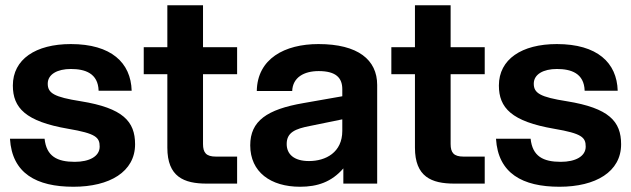

<svg xmlns="http://www.w3.org/2000/svg" viewBox="-20 -700 2406 732"><path d="M260 12C398 12 495 -45 495 -150C495 -237 449 -288 288 -314C186 -330 162 -345 162 -381C162 -417 199 -437 250 -437C304 -437 354 -421 356 -354H482C479 -461 404 -532 250 -532C116 -532 29 -474 29 -374C29 -289 77 -237 240 -209C346 -191 360 -176 360 -141C360 -104 321 -83 265 -83C198 -83 157 -104 150 -171H18C26 -39 119 12 260 12Z M618 -680V-520H528V-417H618V-137C618 -26 681 0 768 0H884V-103H803C766 -103 754 -118 754 -151V-417H884V-520H754V-680Z M1289 0H1418V-376C1418 -472 1345 -532 1194 -532C1065 -532 961 -476 959 -353H1094C1096 -405 1139 -429 1195 -429C1261 -429 1285 -403 1285 -360V-333L1137 -307C998 -283 934 -239 934 -146C934 -44 1012 12 1124 12C1190 12 1244 -6 1289 -58ZM1073 -151C1073 -195 1105 -209 1163 -220L1285 -245V-201C1285 -119 1222 -86 1158 -86C1101 -86 1073 -112 1073 -151Z M1562 -680V-520H1472V-417H1562V-137C1562 -26 1625 0 1712 0H1828V-103H1747C1710 -103 1698 -118 1698 -151V-417H1828V-520H1698V-680Z M2113 12C2251 12 2348 -45 2348 -150C2348 -237 2302 -288 2141 -314C2039 -330 2015 -345 2015 -381C2015 -417 2052 -437 2103 -437C2157 -437 2207 -421 2209 -354H2335C2332 -461 2257 -532 2103 -532C1969 -532 1882 -474 1882 -374C1882 -289 1930 -237 2093 -209C2199 -191 2213 -176 2213 -141C2213 -104 2174 -83 2118 -83C2051 -83 2010 -104 2003 -171H1871C1879 -39 1972 12 2113 12Z"/></svg>

Font: Aspekta 650
Style: Regular
Weight: 650
Designer: Ivo Dolenc
Version: Version 2.000